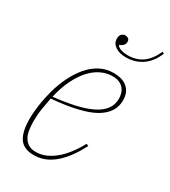

<svg xmlns="http://www.w3.org/2000/svg" viewBox="-181 -812 810 915"><g transform="rotate(30 224.5 -355.0)"><path d="M153 12Q98 12 74 -22.5Q50 -57 50 -128Q50 -163 56 -205.5Q62 -248 74 -291.5Q86 -335 105.5 -375.5Q125 -416 151.5 -448Q178 -480 212.5 -499Q247 -518 290 -518Q309 -518 327.5 -513.5Q346 -509 360.5 -498Q375 -487 383.5 -469.5Q392 -452 392 -426Q392 -358 321.5 -317Q251 -276 89 -262Q83 -232 77.5 -198.5Q72 -165 72 -128Q72 -105 75 -83Q78 -61 87 -44Q96 -27 112 -16.5Q128 -6 155 -6Q205 -6 254.5 -45.5Q304 -85 345 -161L357 -156Q333 -109 308 -77Q283 -45 257 -25Q231 -5 205 3.5Q179 12 153 12ZM92 -274Q157 -281 208.5 -292.5Q260 -304 296 -321.5Q332 -339 351.5 -364Q371 -389 371 -424Q371 -438 367 -452Q363 -466 354 -477Q345 -488 330 -495Q315 -502 292 -502Q260 -502 229.5 -487.5Q199 -473 173 -444.5Q147 -416 126 -373.5Q105 -331 92 -274ZM302 -611Q264 -611 241.5 -626.5Q219 -642 219 -668Q219 -685 228 -693Q237 -701 248 -701Q256 -701 263.5 -696Q271 -691 271 -679Q271 -665 261.5 -657Q252 -649 244 -647V-644Q251 -634 267 -629Q283 -624 304 -624Q349 -624 383 -647.5Q417 -671 439 -722L449 -717Q437 -687 420 -666.5Q403 -646 383.5 -634Q364 -622 343 -616.5Q322 -611 302 -611Z"/></g></svg>

Font: IBM Plex Serif Thin
Style: Italic
Weight: 100
Italic angle: -14°
Designer: Mike Abbink, Paul van der Laan, Pieter van Rosmalen
Foundry: Bold Monday
Version: Version 3.001